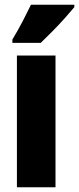

<svg xmlns="http://www.w3.org/2000/svg" viewBox="-20 -786 332 806"><path d="M213 0H51V-553H213ZM292 -756Q278 -739 254.5 -712.5Q231 -686 203.5 -658Q176 -630 151 -606H32V-620Q56 -660 75 -696.5Q94 -733 110 -766H292Z"/></svg>

Font: Noto Sans Tamil ExtraCondensed Black
Style: Regular
Weight: 900
Width: 2
Designer: Jelle Bosma - Monotype Design Team
Foundry: Monotype Imaging Inc.
Version: Version 2.004; ttfautohint (v1.8.4.7-5d5b)